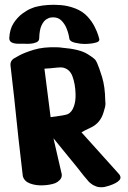

<svg xmlns="http://www.w3.org/2000/svg" viewBox="-20 -780 539 808"><path d="M272 -617Q272 -617 269.5 -630.5Q267 -644 259.5 -662Q252 -680 238.5 -693.5Q225 -707 204 -707Q204 -707 195.5 -706.5Q187 -706 175.5 -699Q164 -692 155 -673.5Q146 -655 145 -619Q145 -607 133.5 -602Q122 -597 107.5 -596Q93 -595 82 -596Q71 -596 56 -596Q41 -596 30 -601Q19 -606 19 -620Q21 -658 37.5 -683Q54 -708 74.5 -723Q95 -738 110.5 -744Q126 -750 126 -750Q126 -750 141 -753.5Q156 -757 181 -759Q206 -761 236.5 -758.5Q267 -756 298 -744Q328 -732 347.5 -711Q367 -690 378 -668Q389 -646 393.5 -631Q398 -616 398 -615Q399 -606 387.5 -602Q376 -598 361 -596.5Q346 -595 335 -595Q319 -595 296.5 -600Q274 -605 272 -617ZM475 -54Q494 -36 483 -22.5Q472 -9 438 2Q433 3 428.5 4.5Q424 6 419 7Q399 10 384.5 4.5Q370 -1 362 -8Q354 -15 354 -15L332 -41Q301 -81 268.5 -120Q236 -159 205 -198L240 -46Q241 -32 231.5 -22.5Q222 -13 212 -9Q189 -1 159.5 0Q130 1 106 -8Q82 -17 76 -39Q71 -78 67 -117Q63 -156 58 -195Q55 -226 51.5 -256.5Q48 -287 45 -318Q44 -330 42.5 -342Q41 -354 40 -366L24 -506Q23 -523 37 -533Q37 -533 59 -545.5Q81 -558 122 -570.5Q163 -583 219 -581Q231 -581 243 -579Q315 -573 347.5 -553Q380 -533 384 -524Q387 -519 389 -514Q397 -496 409.5 -456Q422 -416 423 -356Q425 -342 422.5 -331Q420 -320 416 -308Q403 -263 364 -244Q345 -235 337 -231Q329 -227 323 -223ZM266 -300Q282 -308 290.5 -331Q299 -354 298 -384Q297 -426 285 -458.5Q273 -491 242 -496Q235 -497 220 -495.5Q205 -494 189.5 -492.5Q174 -491 167 -491Q167 -491 166.5 -491Q166 -491 167 -491Q174 -440 180 -389Q186 -338 193 -287Q201 -288 215.5 -290Q230 -292 244.5 -294.5Q259 -297 266 -300Z"/></svg>

Font: Nerko One
Style: Regular
Weight: 400
Designer: Nermin Kahrimanovic
Foundry: Nermin Kahrimanovic
Version: Version 1.101